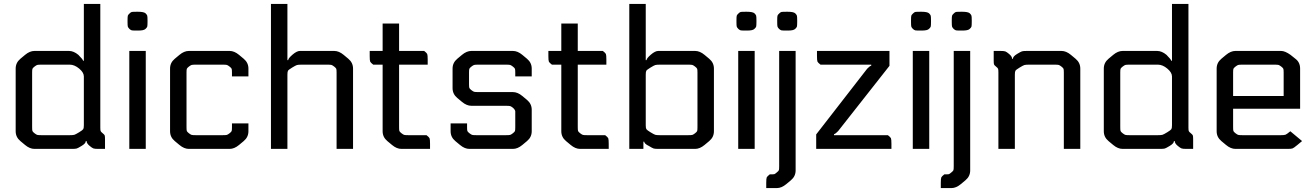

<svg xmlns="http://www.w3.org/2000/svg" viewBox="-20 -760 6716 980"><path d="M336 -430H193Q175 -430 170 -428.5Q165 -427 156 -420Q147 -413 145.5 -408.5Q144 -404 144 -389V-111Q144 -96 145.5 -91.5Q147 -87 156 -80Q165 -73 170 -71.5Q175 -70 193 -70H335Q353 -70 359.5 -72Q366 -74 384 -85Q402 -96 405 -101Q408 -106 408 -121V-370Q408 -390 384 -410Q360 -430 336 -430ZM347 0H156Q132 0 108 -20L84 -40Q60 -60 60 -90V-410Q60 -440 84 -460L108 -480Q132 -500 156 -500H332Q356 -500 380 -480Q404 -456 404 -450H408V-740H492V-111Q492 -96 493.5 -91.5Q495 -87 504 -80Q513 -73 514.5 -68.5Q516 -64 516 -49V0H481Q463 0 456.5 -2.5Q450 -5 438 -15Q422 -28 422 -40H418Q418 -28 396 -15Q378 -4 371.5 -2Q365 0 347 0Z M724 0H640V-500H724ZM733 -656V-648Q733 -629 731.5 -624Q730 -619 722 -612Q714 -604 685 -604H680Q658 -604 653 -605Q648 -606 641 -612Q634 -619 632.5 -624Q631 -629 631 -648V-656Q631 -675 632.5 -680Q634 -685 642 -692Q648 -698 653 -699Q658 -700 680 -700H684Q714 -700 723 -692Q730 -685 731.5 -680Q733 -675 733 -656Z M1248 -370H1164V-389Q1164 -404 1162.5 -408.5Q1161 -413 1152 -420Q1143 -427 1138 -428.5Q1133 -430 1115 -430H981Q963 -430 958 -428.5Q953 -427 944 -420Q935 -413 933.5 -408.5Q932 -404 932 -389V-111Q932 -96 933.5 -91.5Q935 -87 944 -80Q953 -73 958 -71.5Q963 -70 981 -70H1115Q1133 -70 1138 -71.5Q1143 -73 1152 -80Q1161 -87 1162.5 -91.5Q1164 -96 1164 -111V-130H1248V-90Q1248 -60 1224 -40L1200 -20Q1176 0 1152 0H944Q920 0 896 -20L872 -40Q848 -60 848 -90V-410Q848 -440 872 -460L896 -480Q920 -500 944 -500H1152Q1176 -500 1200 -480L1224 -460Q1248 -440 1248 -410Z M1511 -500H1686Q1710 -500 1734 -480L1758 -460Q1782 -440 1782 -410V0H1698V-389Q1698 -404 1696.5 -408.5Q1695 -413 1686 -420Q1677 -427 1672 -428.5Q1667 -430 1649 -430H1521Q1502 -430 1495.5 -428Q1489 -426 1471 -415Q1453 -404 1450 -399Q1447 -394 1447 -379V0H1363V-740H1447V-453H1451Q1451 -462 1473 -481Q1495 -500 1511 -500Z M2017 -640V-500H2145Q2158 -490 2160.5 -484.5Q2163 -479 2163 -456V-430H2017V-111Q2017 -96 2018.5 -91.5Q2020 -87 2029 -80Q2038 -73 2043 -71.5Q2048 -70 2066 -70H2157Q2170 -60 2172.5 -54.5Q2175 -49 2175 -26V0H2029Q2005 0 1981 -20L1957 -40Q1933 -60 1933 -90V-430H1885Q1872 -440 1869.5 -445.5Q1867 -451 1867 -474V-500H1933V-640Z M2598 -290Q2622 -290 2646 -270L2670 -250Q2694 -230 2694 -200V-90Q2694 -60 2670 -40L2646 -20Q2622 0 2598 0H2376Q2352 0 2328 -20L2304 -40Q2280 -60 2280 -90V-130H2364V-111Q2364 -96 2365.5 -91.5Q2367 -87 2376 -80Q2385 -73 2390 -71.5Q2395 -70 2413 -70H2561Q2579 -70 2584 -71.5Q2589 -73 2598 -80Q2607 -87 2608.5 -91.5Q2610 -96 2610 -111V-192Q2609 -200 2598 -210Q2589 -217 2584 -218.5Q2579 -220 2561 -220H2386Q2362 -220 2338 -240L2314 -260Q2290 -280 2290 -310V-410Q2290 -440 2314 -460L2338 -480Q2362 -500 2386 -500H2598Q2622 -500 2646 -480L2670 -460Q2694 -440 2694 -410V-370H2610V-389Q2610 -404 2608.5 -408.5Q2607 -413 2598 -420Q2589 -427 2584 -428.5Q2579 -430 2561 -430H2423Q2405 -430 2400 -428.5Q2395 -427 2386 -420Q2377 -413 2375.5 -408.5Q2374 -404 2374 -389V-331Q2374 -316 2375.5 -311.5Q2377 -307 2386 -300Q2395 -293 2400 -291.5Q2405 -290 2423 -290Z M2929 -640V-500H3057Q3070 -490 3072.5 -484.5Q3075 -479 3075 -456V-430H2929V-111Q2929 -96 2930.5 -91.5Q2932 -87 2941 -80Q2950 -73 2955 -71.5Q2960 -70 2978 -70H3069Q3082 -60 3084.5 -54.5Q3087 -49 3087 -26V0H2941Q2917 0 2893 -20L2869 -40Q2845 -60 2845 -90V-430H2797Q2784 -440 2781.5 -445.5Q2779 -451 2779 -474V-500H2845V-640Z M3540 -111V-389Q3540 -404 3538.5 -408.5Q3537 -413 3528 -420Q3519 -427 3514 -428.5Q3509 -430 3491 -430H3350Q3331 -430 3324.5 -428Q3318 -426 3300 -415Q3282 -404 3279 -399Q3276 -394 3276 -379V-121Q3276 -106 3279 -101Q3282 -96 3300 -85Q3318 -74 3324.5 -72Q3331 -70 3349 -70H3491Q3509 -70 3514 -71.5Q3519 -73 3528 -80Q3537 -87 3538.5 -91.5Q3540 -96 3540 -111ZM3276 -740V-453H3280Q3280 -462 3302 -481Q3324 -500 3340 -500H3528Q3552 -500 3576 -480L3600 -460Q3624 -440 3624 -410V-90Q3624 -60 3600 -40L3576 -20Q3552 0 3528 0H3341Q3323 0 3316.5 -2Q3310 -4 3292 -15Q3269 -26 3268 -37H3264V0H3192V-740Z M3832 0H3748V-500H3832ZM3841 -656V-648Q3841 -629 3839.5 -624Q3838 -619 3830 -612Q3822 -604 3793 -604H3788Q3766 -604 3761 -605Q3756 -606 3749 -612Q3742 -619 3740.5 -624Q3739 -629 3739 -648V-656Q3739 -675 3740.5 -680Q3742 -685 3750 -692Q3756 -698 3761 -699Q3766 -700 3788 -700H3792Q3822 -700 3831 -692Q3838 -685 3839.5 -680Q3841 -675 3841 -656Z M4041 -500V110Q4041 140 4017 160L3993 180Q3969 200 3945 200H3891V174Q3891 151 3893.5 145.5Q3896 140 3909 130Q3928 130 3932 129Q3936 128 3945 120Q3954 113 3955.5 108.5Q3957 104 3957 89V-500ZM4049 -656V-648Q4049 -629 4047.5 -624Q4046 -619 4038 -612Q4030 -604 4001 -604H3996Q3974 -604 3969 -605Q3964 -606 3957 -612Q3950 -619 3948.5 -624Q3947 -629 3947 -648V-656Q3947 -675 3948.5 -680Q3950 -685 3958 -692Q3964 -698 3969 -699Q3974 -700 3996 -700H4000Q4030 -700 4039 -692Q4046 -685 4047.5 -680Q4049 -675 4049 -656Z M4237 -70H4512Q4525 -60 4527.5 -54.5Q4530 -49 4530 -26V0H4146V-74L4406 -409Q4418 -422 4427 -425V-430H4168Q4155 -440 4152.5 -445.5Q4150 -451 4150 -474V-500H4520V-424L4258 -91Q4246 -78 4237 -75Z M4723 0H4639V-500H4723ZM4732 -656V-648Q4732 -629 4730.5 -624Q4729 -619 4721 -612Q4713 -604 4684 -604H4679Q4657 -604 4652 -605Q4647 -606 4640 -612Q4633 -619 4631.5 -624Q4630 -629 4630 -648V-656Q4630 -675 4631.5 -680Q4633 -685 4641 -692Q4647 -698 4652 -699Q4657 -700 4679 -700H4683Q4713 -700 4722 -692Q4729 -685 4730.5 -680Q4732 -675 4732 -656Z M4932 -500V110Q4932 140 4908 160L4884 180Q4860 200 4836 200H4782V174Q4782 151 4784.5 145.5Q4787 140 4800 130Q4819 130 4823 129Q4827 128 4836 120Q4845 113 4846.5 108.5Q4848 104 4848 89V-500ZM4940 -656V-648Q4940 -629 4938.5 -624Q4937 -619 4929 -612Q4921 -604 4892 -604H4887Q4865 -604 4860 -605Q4855 -606 4848 -612Q4841 -619 4839.5 -624Q4838 -629 4838 -648V-656Q4838 -675 4839.5 -680Q4841 -685 4849 -692Q4855 -698 4860 -699Q4865 -700 4887 -700H4891Q4921 -700 4930 -692Q4937 -685 4938.5 -680Q4940 -675 4940 -656Z M5052 -500H5087Q5105 -500 5111.5 -497.5Q5118 -495 5130 -485Q5146 -472 5146 -460H5150Q5150 -472 5172 -485Q5190 -496 5196.5 -498Q5203 -500 5221 -500H5398Q5422 -500 5446 -480L5470 -460Q5494 -440 5494 -410V0H5410V-389Q5410 -404 5408.5 -408.5Q5407 -413 5398 -420Q5389 -427 5384 -428.5Q5379 -430 5361 -430H5233Q5215 -430 5208.5 -428Q5202 -426 5184 -415Q5166 -404 5163 -399Q5160 -394 5160 -379V0H5076V-389Q5076 -404 5074.5 -408.5Q5073 -413 5064 -420Q5055 -427 5053.5 -431.5Q5052 -436 5052 -451Z M5890 -430H5747Q5729 -430 5724 -428.5Q5719 -427 5710 -420Q5701 -413 5699.5 -408.5Q5698 -404 5698 -389V-111Q5698 -96 5699.5 -91.5Q5701 -87 5710 -80Q5719 -73 5724 -71.5Q5729 -70 5747 -70H5889Q5907 -70 5913.5 -72Q5920 -74 5938 -85Q5956 -96 5959 -101Q5962 -106 5962 -121V-370Q5962 -390 5938 -410Q5914 -430 5890 -430ZM5901 0H5710Q5686 0 5662 -20L5638 -40Q5614 -60 5614 -90V-410Q5614 -440 5638 -460L5662 -480Q5686 -500 5710 -500H5886Q5910 -500 5934 -480Q5958 -456 5958 -450H5962V-740H6046V-111Q6046 -96 6047.5 -91.5Q6049 -87 6058 -80Q6067 -73 6068.5 -68.5Q6070 -64 6070 -49V0H6035Q6017 0 6010.5 -2.5Q6004 -5 5992 -15Q5976 -28 5976 -40H5972Q5972 -28 5950 -15Q5932 -4 5925.5 -2Q5919 0 5901 0Z M6566 -90 6626 -40 6602 -20Q6584 -5 6577.5 -2.5Q6571 0 6553 0H6286Q6262 0 6238 -20L6214 -40Q6190 -60 6190 -90V-410Q6190 -440 6214 -460L6238 -480Q6262 -500 6286 -500H6519Q6539 -500 6567 -480L6592 -460Q6616 -442 6616 -410V-205H6274V-111Q6274 -96 6275.5 -91.5Q6277 -87 6286 -80Q6295 -73 6300 -71.5Q6305 -70 6323 -70H6517Q6535 -70 6541.5 -72.5Q6548 -75 6566 -90ZM6532 -270V-389Q6532 -404 6530.5 -408.5Q6529 -413 6520 -420Q6511 -427 6506 -428.5Q6501 -430 6483 -430H6323Q6305 -430 6300 -428.5Q6295 -427 6286 -420Q6277 -413 6275.5 -408.5Q6274 -404 6274 -389V-270Z"/></svg>

Font: Electrolize
Style: Regular
Weight: 400
Designer: Valery Zaveryaev
Foundry: Cyreal (www.cyreal.org)
Version: Version 1.002